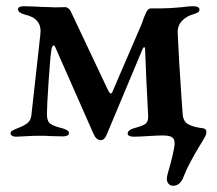

<svg xmlns="http://www.w3.org/2000/svg" viewBox="-20 -438 698 618"><path d="M517 137Q517 130 522 113Q529 90 535.5 62.5Q542 35 542 23Q542 9 533.5 3.5Q525 -2 503 -2Q487 -2 457 0Q427 2 409 2Q402 2 396.5 -0.5Q391 -3 391 -8Q391 -19 410 -25Q437 -32 447 -38.5Q457 -45 457 -63Q450 -193 447 -280Q447 -286 444 -286Q441 -286 438 -278L324 -6Q320 4 315.5 8.5Q311 13 304 13Q290 13 281 -7L158 -286Q155 -292 153 -292Q149 -292 146 -281Q142 -260 136.5 -177Q131 -94 131 -71Q131 -48 141.5 -40Q152 -32 181 -25Q191 -22 196.5 -18.5Q202 -15 202 -9Q202 -4 196 -1.5Q190 1 183 1L141 0Q132 -1 107 -1Q84 -1 62 0.5Q40 2 32 2Q24 2 19 -1Q14 -4 14 -9Q14 -14 19 -17Q24 -20 28.5 -22Q33 -24 36 -25Q57 -33 68 -41.5Q79 -50 81 -67L110 -328Q116 -379 60 -391Q38 -397 38 -408Q38 -418 57 -418L90 -417Q124 -415 143 -415Q150 -414 166 -414.5Q182 -415 190 -415Q195 -415 200 -411Q205 -407 207 -403L329 -145Q334 -137 336 -137Q340 -137 343 -145L436 -361Q444 -385 450.5 -398Q457 -411 465 -411H498Q527 -411 567 -415Q588 -418 601 -418Q622 -418 622 -407Q622 -401 617 -398Q612 -395 602 -392Q580 -386 565.5 -370.5Q551 -355 552 -332Q555 -257 564 -125L568 -72Q569 -48 585 -38.5Q601 -29 634 -25Q646 -23 644 -9Q643 -2 633.5 13.5Q624 29 621 34Q587 90 572 128Q561 160 537 160Q528 160 522.5 153.5Q517 147 517 137Z"/></svg>

Font: EB Garamond SemiBold
Style: Regular
Weight: 600
Designer: Georg Duffner and Octavio Pardo
Foundry: Georg Duffner
Version: Version 1.000